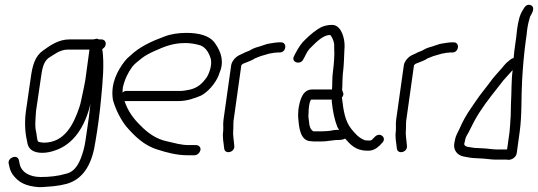

<svg xmlns="http://www.w3.org/2000/svg" viewBox="-20 -640 2225 794"><path d="M350 -435 333 -310C330 -292 326 -273 322 -255C317 -235 315 -216 308 -196C284 -125 247 -50 161 -50C157 -50 152 -51 146 -52C139 -52 137 -55 135 -60C133 -73 131 -80 130 -92C123 -116 127 -149 129 -181L149 -317C154 -352 158 -381 179 -399C202 -413 227 -435 261 -435ZM399 -477H389C386 -479 383 -480 380 -480L366 -477H267C222 -477 187 -452 158 -431C125 -408 114 -370 107 -317L87 -179C80 -126 85 -84 94 -45C100 -20 122 -8 155 -8C172 -8 191 -12 205 -17C285 -42 332 -118 354 -210C351 -178 344 -129 340 -103C336 -77 332 -41 325 -18C312 27 295 70 251 79C221 88 185 92 148 92C103 92 67 72 61 36L58 22C52 -4 10 12 16 37L19 50C21 61 26 72 32 81C56 114 85 130 142 134C162 134 184 131 202 130L230 126C240 124 249 122 257 120C331 98 363 29 375 -57C384 -108 393 -176 398 -232C405 -304 412 -378 403 -437C411 -442 416 -448 417 -456C419 -468 411 -477 399 -477Z M487 -257C487 -265 487 -272 488 -278C496 -313 509 -339 527 -364C538 -378 552 -387 566 -399C581 -411 601 -421 619 -429C657 -446 693 -462 746 -462C765 -462 784 -459 799 -455C828 -450 843 -424 851 -399C858 -375 848 -343 836 -322C818 -296 799 -277 764 -269L741 -265C734 -264 728 -264 723 -264H502C497 -264 492 -262 487 -257ZM809 -20C811 -31 802 -40 791 -40H761C728 -40 700 -49 673 -55C626 -64 589 -92 561 -121C533 -148 509 -180 495 -222H717C754 -222 786 -234 812 -245C840 -260 871 -295 884 -328C887 -338 888 -338 893 -353C907 -400 886 -439 865 -467C843 -493 802 -504 751 -504C718 -504 685 -499 660 -489C608 -470 556 -446 519 -410C510 -403 502 -395 495 -386C467 -349 436 -295 447 -227C458 -187 479 -146 502 -117C536 -78 575 -38 633 -21C667 -10 710 2 754 2H785C796 2 807 -9 809 -20Z M949 -36C948 -49 946 -62 945 -74L944 -88C944 -98 945 -105 945 -115C945 -125 945 -138 947 -149L978 -370L980 -372C983 -377 995 -380 1002 -383C1015 -389 1022 -390 1033 -398C1041 -402 1050 -404 1058 -408L1089 -417C1093 -418 1095 -419 1098 -419C1105 -420 1110 -421 1115 -422C1118 -422 1122 -422 1127 -423H1137C1164 -423 1169 -465 1142 -465H1132C1125 -464 1118 -464 1113 -463L1101 -461C1094 -460 1087 -459 1081 -457L1051 -447C1039 -444 1027 -440 1016 -433C1006 -427 999 -427 987 -420L972 -413C957 -407 939 -389 936 -370L905 -150C904 -142 903 -134 903 -126C903 -116 904 -107 903 -98C899 -71 905 -50 907 -27C909 0 951 -9 949 -36Z M1353 -270H1271C1232 -270 1220 -228 1214 -187C1213 -170 1212 -160 1214 -145C1217 -109 1223 -56 1267 -56C1272 -55 1279 -55 1288 -55H1307C1319 -55 1333 -56 1344 -58L1361 -60C1366 -61 1371 -61 1375 -61C1385 -61 1400 -62 1407 -67C1428 -43 1451 -17 1497 -17C1520 -15 1536 -25 1551 -39L1560 -49C1581 -68 1554 -95 1532 -76L1522 -66C1517 -60 1513 -58 1504 -59C1499 -59 1494 -59 1489 -60C1464 -69 1446 -90 1432 -108C1406 -141 1400 -185 1394 -237C1397 -240 1399 -244 1400 -249C1401 -258 1394 -262 1395 -272C1396 -283 1396 -292 1396 -299L1397 -323C1397 -330 1398 -338 1399 -345C1402 -369 1403 -406 1404 -429L1405 -447C1406 -482 1392 -529 1362 -536C1347 -539 1327 -535 1314 -530C1290 -520 1261 -495 1243 -477C1226 -462 1214 -442 1202 -420L1196 -408C1182 -382 1222 -370 1234 -394L1240 -405C1248 -422 1256 -436 1269 -447C1286 -464 1312 -491 1339 -495H1346C1354 -486 1360 -471 1362 -457V-441C1364 -415 1361 -375 1357 -345C1353 -318 1355 -296 1353 -270ZM1266 -228H1352V-220C1356 -181 1363 -146 1375 -115C1378 -111 1380 -107 1382 -103H1380C1374 -103 1368 -103 1361 -102L1344 -99C1334 -98 1323 -97 1313 -97H1276C1263 -104 1259 -120 1258 -136C1257 -147 1254 -159 1256 -170C1256 -189 1258 -215 1266 -228Z M1663 -36C1662 -49 1660 -62 1659 -74L1658 -88C1658 -98 1659 -105 1659 -115C1659 -125 1659 -138 1661 -149L1692 -370L1694 -372C1697 -377 1709 -380 1716 -383C1729 -389 1736 -390 1747 -398C1755 -402 1764 -404 1772 -408L1803 -417C1807 -418 1809 -419 1812 -419C1819 -420 1824 -421 1829 -422C1832 -422 1836 -422 1841 -423H1851C1878 -423 1883 -465 1856 -465H1846C1839 -464 1832 -464 1827 -463L1815 -461C1808 -460 1801 -459 1795 -457L1765 -447C1753 -444 1741 -440 1730 -433C1720 -427 1713 -427 1701 -420L1686 -413C1671 -407 1653 -389 1650 -370L1619 -150C1618 -142 1617 -134 1617 -126C1617 -116 1618 -107 1617 -98C1613 -71 1619 -50 1621 -27C1623 0 1665 -9 1663 -36Z M2087 -93 2077 -22H2034C2019 -22 2001 -25 1988 -26C1976 -26 1961 -28 1950 -28C1946 -28 1942 -28 1938 -29C1925 -32 1898 -31 1900 -46C1902 -53 1903 -59 1904 -64C1906 -75 1916 -88 1920 -97C1932 -122 1947 -151 1962 -174C1992 -221 2028 -264 2062 -308C2069 -316 2091 -340 2098 -348C2098 -349 2099 -349 2100 -350C2094 -305 2096 -258 2093 -211C2092 -199 2093 -160 2091 -147C2090 -129 2089 -114 2087 -93ZM1981 16C1994 17 2014 20 2028 20H2067C2072 20 2078 20 2083 21C2098 21 2115 9 2117 -7L2129 -94C2139 -166 2135 -235 2139 -305C2142 -360 2147 -420 2155 -477C2157 -491 2159 -504 2160 -517C2163 -539 2167 -554 2172 -571C2181 -586 2194 -609 2176 -618C2159 -626 2149 -611 2143 -600C2128 -577 2123 -551 2118 -516C2115 -478 2107 -440 2104 -400C2100 -399 2097 -398 2094 -396L2085 -389C2077 -383 2071 -377 2066 -371C2051 -352 2031 -332 2016 -313C1994 -282 1969 -254 1947 -221L1928 -193C1911 -169 1893 -138 1881 -109C1875 -97 1864 -77 1862 -64L1859 -49C1853 -19 1872 2 1896 7C1910 9 1927 14 1945 14C1956 14 1969 16 1981 16Z"/></svg>

Font: PolanStronk
Style: Ita
Weight: 500
Version: Version 1.0